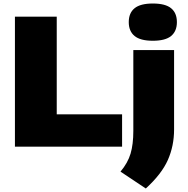

<svg xmlns="http://www.w3.org/2000/svg" viewBox="-20 -835 1069 1093"><path d="M65 0V-740H303V-184H675V0ZM810 238 666 142Q707.5 92.5 723.2 39.8Q739 -13 739 -90V-550H971V-98Q971 -4.5 935.5 75.8Q900 156 810 238ZM850 -603Q779 -603 746 -630.2Q713 -657.5 713 -709Q713 -761 746 -788Q779 -815 850 -815Q921.5 -815 954.2 -788Q987 -761 987 -709Q987 -657.5 954.2 -630.2Q921.5 -603 850 -603Z"/></svg>

Font: Encode Sans Expanded Expanded Black
Style: Regular
Weight: 900
Width: 7
Designer: Multiple Designers
Foundry: Impallari Type
Version: Version 3.000; ttfautohint (v1.8.3) -l 8 -r 50 -G 200 -x 14 